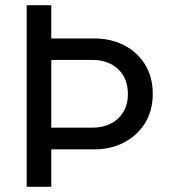

<svg xmlns="http://www.w3.org/2000/svg" viewBox="-20 -714 646 734"><path d="M145 -143V-226H334Q373 -226 403.5 -241.5Q434 -257 451.5 -286Q469 -315 469 -355Q469 -395 451.5 -424.5Q434 -454 403.5 -469.5Q373 -485 334 -485H145V-567H340Q404 -567 454.5 -541Q505 -515 534.5 -467.5Q564 -420 564 -355Q564 -291 534.5 -243.5Q505 -196 454.5 -169.5Q404 -143 340 -143ZM82 0V-694H176V0Z"/></svg>

Font: Outfit Thin
Style: Regular
Weight: 400
Version: Version 1.100;gftools[0.9.27]